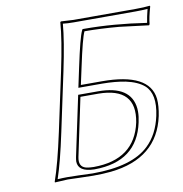

<svg xmlns="http://www.w3.org/2000/svg" viewBox="-75 -719 756 793"><g transform="rotate(-10 303.0 -322.5)"><path d="M196.8 -444.8Q224.1 -574.2 229 -645L231.9 -647.9Q233.9 -647.9 284.2 -645H543.9Q580.1 -645 604.5 -647.9L606 -645Q592.8 -599.1 590.8 -573.2L587.9 -568.8Q587.9 -568.8 464.8 -584Q386.2 -590.8 320.8 -590.8Q308.6 -566.4 282.7 -444.8L267.6 -375H355.5Q554.7 -375 567.4 -264.6Q570.3 -234.4 562 -192.9Q525.4 -21.5 327.6 -0.5Q293.9 2.9 252.4 2.9Q233.4 2.9 194.3 1.5Q160.6 0 147 0L92.3 2.9L91.8 0Q116.2 -68.8 144.5 -200.2ZM257.3 -327.1 206.1 -84Q197.8 -43.9 229 -35.6Q242.7 -32.2 261.7 -32.2Q433.6 -33.2 465.8 -183.1Q493.2 -325.7 332.5 -327.1ZM206.5 -442.9 154.3 -197.8Q128.4 -75.2 105.5 -8.3Q126 -9.8 147 -9.8Q161.1 -9.8 194.8 -8.8Q233.9 -7.3 252.4 -6.8Q418.5 -6.8 489.7 -75.7Q536.1 -120.1 552.2 -195.3Q571.3 -284.7 529.3 -322.3Q502.4 -345.7 452.6 -356.4Q411.1 -364.7 355.5 -365.2H255.4L272.9 -447.3Q298.8 -569.3 311.5 -595.7L314.5 -601.1H320.8Q444.3 -601.1 581.5 -580.1Q585 -603.5 593.3 -636.7Q569.8 -634.8 543.9 -634.8H284.2Q258.3 -634.8 238.3 -637.2Q232.4 -565.9 206.5 -442.9ZM249.5 -336.9H332.5Q470.7 -336.9 480.5 -238.8Q481 -231.4 481 -225.6Q481 -205.1 475.6 -181.2Q441.9 -23.4 264.2 -22Q262.7 -22 261.7 -22Q194.3 -23.4 193.8 -66.9Q194.3 -75.7 196.3 -85.9Z"/></g></svg>

Font: Linux Biolinum Outline O
Style: Italic
Weight: 400
Italic angle: -12°
Designer: Philipp H. Poll
Foundry: Philipp H. Poll
Version: Version 0.6.2